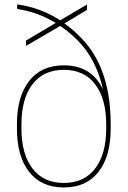

<svg xmlns="http://www.w3.org/2000/svg" viewBox="-20 -826 566 852"><path d="M346.2 -623Q303.7 -672.9 247.1 -710.9L95.2 -622.1V-646L227.1 -724.1Q147 -772.9 56.2 -786.1V-806.2Q157.2 -793.5 247.1 -735.8L366.2 -806.2V-782.2L266.1 -722.2Q315.4 -687 358.9 -637.2Q471.2 -505.9 471.2 -274.9V-254.9Q471.2 -132.3 417 -63.2Q362.8 5.9 263.2 5.9Q163.6 5.9 109.4 -63.2Q55.2 -132.3 55.2 -254.9V-274.9Q55.2 -397.5 109.4 -466.8Q163.6 -536.1 263.2 -536.1Q386.2 -536.1 437 -429.2Q411.1 -545.4 346.2 -623ZM451.2 -254.9V-274.9Q451.2 -387.7 402.3 -451.9Q353.5 -516.1 263.2 -516.1Q172.9 -516.1 124 -451.9Q75.2 -387.7 75.2 -274.9V-254.9Q75.2 -142.6 124 -78.4Q172.9 -14.2 263.2 -14.2Q353.5 -14.2 402.3 -78.4Q451.2 -142.6 451.2 -254.9Z"/></svg>

Font: Cooper Hewitt
Style: Thin
Weight: 701
Designer: Village Type and Design LLC
Foundry: Cooper Hewitt Smithsonian Design Museum
Version: 1.000